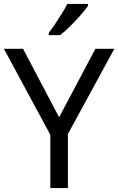

<svg xmlns="http://www.w3.org/2000/svg" viewBox="-20 -964 606 984"><path d="M283 -363 469 -714H566L328 -277V0H238V-273L0 -714H98ZM431 -934Q419 -916 394 -887.5Q369 -859 340.5 -830.5Q312 -802 288 -784H230V-796Q245 -815 262.5 -841Q280 -867 297 -894.5Q314 -922 325 -944H431Z"/></svg>

Font: Noto Sans Sogdian
Style: Regular
Weight: 400
Designer: Monotype Design Team
Foundry: Monotype Imaging Inc.
Version: Version 2.002; ttfautohint (v1.8.4.7-5d5b)